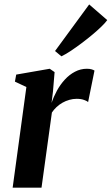

<svg xmlns="http://www.w3.org/2000/svg" viewBox="-20 -868 516 888"><path d="M38.5 0 102 -465.5 49 -490.5 55 -523 210 -550 232.5 -534.5 225 -445 218.5 -392Q228 -420.5 243.2 -448.5Q258.5 -476.5 279.5 -499.5Q300.5 -522.5 326.5 -536.2Q352.5 -550 382 -550Q395 -550 404 -547.2Q413 -544.5 417 -541.5L387.5 -396Q384 -400 369.5 -405.5Q355 -411 334.5 -411Q317.5 -411 300.8 -406.2Q284 -401.5 269 -393Q254 -384.5 241.5 -372.8Q229 -361 220 -347.5L172 0ZM234.5 -632 392.5 -847.5 476 -775Q467.5 -763 449 -745Q430.5 -727 406.5 -707Q382.5 -687 356.5 -667.5Q330.5 -648 306.2 -632Q282 -616 264 -607.5Z"/></svg>

Font: Merriweather 60pt
Style: Bold Italic
Weight: 700
Italic angle: -7.8°
Version: Version 2.101